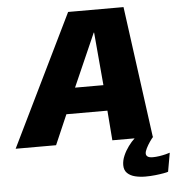

<svg xmlns="http://www.w3.org/2000/svg" viewBox="-83 -729 903 984"><g transform="rotate(-5 368.0 -237.5)"><path d="M-25 0H183L249.5 -153.5H460.5L472.5 0H680.5L589 -675H304ZM305.5 -285.5 425.5 -558H427.5L451.5 -285.5ZM625.5 200Q652 200 676.8 197.2Q701.5 194.5 719.5 191.2Q737.5 188 743 185.5L760 89Q753.5 91.5 738.5 95.2Q723.5 99 705.5 101.8Q687.5 104.5 671.5 104.5Q653.5 104.5 645.2 98.5Q637 92.5 637 82.5Q637 72 645 56Q653 40 663.8 24.2Q674.5 8.5 682.5 0H587Q570.5 15 554.5 36.8Q538.5 58.5 527.8 83.2Q517 108 517 132Q517 158 532.5 173Q548 188 572.8 194Q597.5 200 625.5 200Z"/></g></svg>

Font: Anybody UltraCondensed Thin ExtraBold
Style: Italic
Weight: 800
Italic angle: -10°
Version: Version 1.111